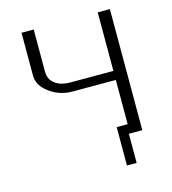

<svg xmlns="http://www.w3.org/2000/svg" viewBox="-124 -796 952 1064"><g transform="rotate(-15 352.0 -264.0)"><path d="M98.1 -449.2V-694.8H168V-454.1Q168 -424.3 181.2 -403.8Q213.4 -358.9 288.1 -358.9H535.2V-694.8H605V0H527.8V167H472.2V-53.2H535.2V-307.1H287.1Q202.1 -307.1 140.1 -362.8Q98.1 -400.4 98.1 -449.2Z"/></g></svg>

Font: CMU Bright
Style: Roman
Weight: 500
Version: Version 0.7.0